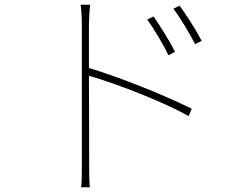

<svg xmlns="http://www.w3.org/2000/svg" viewBox="-20 -765 1040 814"><path d="M631 -695 604 -682C633 -643 674 -573 694 -531L722 -545C698 -594 653 -664 631 -695ZM741 -741 715 -728C745 -689 786 -620 807 -578L835 -592C810 -640 764 -711 741 -741ZM327 -69C327 -34 327 4 324 29H361C358 4 358 -34 358 -69C358 -84 358 -267 357 -444C468 -412 667 -336 780 -273L793 -304C672 -364 488 -437 357 -477C357 -542 357 -605 357 -657C357 -676 359 -719 362 -745H322C326 -718 327 -678 327 -657Z"/></svg>

Font: Source Han Sans JP ExtraLight
Style: Regular
Weight: 250
Designer: Ryoko NISHIZUKA 西塚涼子 (kana, bopomofo & ideographs); Paul D. Hunt (Latin, Greek & Cyrillic); Sandoll Communications 산돌커뮤니
Foundry: Adobe
Version: Version 2.001;hotconv 1.0.107;makeotfexe 2.5.65593